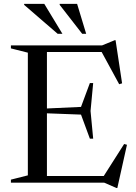

<svg xmlns="http://www.w3.org/2000/svg" viewBox="-20 -938 699 986"><path d="M458.5 -511.5 445 -368 458.5 -226H441.5L396 -349.5L156 -358.5V-378L396 -389L441.5 -511.5ZM607 -510 592 -505.5 495.5 -683 561 -671H153.5V-705H504.5L569 -731.5H573.5ZM504.5 -21 617.5 -198.5 632 -194.5 582.5 27.5H578L515 0H153.5V-34H569.5ZM36 0V-15.5L123 -37.5V-667.5L36 -689.5V-705H221V0ZM300.5 -764.5H276L104 -913V-918H207.5ZM422.5 -764.5H402L286.5 -913V-918H376Z"/></svg>

Font: Newsreader 60pt
Style: Regular
Weight: 400
Designer: Hugues Gentile
Foundry: Production Type
Version: Version 1.003